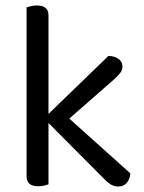

<svg xmlns="http://www.w3.org/2000/svg" viewBox="-20 -675 527 701"><path d="M157 -2Q152 0 142 2.5Q132 5 120 5Q77 5 77 -31V-648Q82 -650 92.5 -652.5Q103 -655 115 -655Q157 -655 157 -619V-259L376 -471Q400 -470 413.5 -459.5Q427 -449 427 -432Q427 -418 418 -407.5Q409 -397 394 -383L233 -242L456 -42Q454 -20 442.5 -7Q431 6 412 6Q397 6 384.5 -1.5Q372 -9 359 -23L157 -226V-2Z"/></svg>

Font: Baloo 2 Latin
Style: Regular
Weight: 400
Designer: Sarang Kulkarni and Ek Type
Foundry: Ek Type
Version: Version 1.001